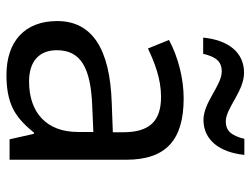

<svg xmlns="http://www.w3.org/2000/svg" viewBox="-112 -663 785 601"><g transform="rotate(90 280.5 -362.5)"><path d="M355.5 -606.9C418 -606.9 457 -657.2 464.8 -734.9H414.6C404.8 -695.8 391.1 -676.8 359.9 -676.8C317.9 -676.8 266.1 -733.9 207.5 -733.9C144.5 -733.9 105.5 -685.5 97.7 -606H148.4C157.7 -645 171.9 -664.1 203.6 -664.1C247.6 -664.1 299.8 -606.9 355.5 -606.9ZM480 0V-365.2C480 -490.2 417.5 -544.9 288.1 -544.9C225.6 -544.9 159.2 -527.8 105 -499L131.8 -433.1C176.3 -454.1 226.6 -474.1 283.2 -474.1C360.8 -474.1 394 -436.5 394 -355V-323.2L303.2 -319.8C131.8 -314.5 45.9 -257.8 45.9 -148.9C45.9 -47.9 109.4 9.8 214.8 9.8C255.4 9.8 288.6 3.9 315.4 -8.3C341.8 -20 368.2 -42.5 395 -76.2H398.9L416 0ZM234.9 -61C172.9 -61 137.2 -91.8 137.2 -147.9C137.2 -222.2 190.9 -254.4 314 -258.8L393.1 -262.2V-213.9C393.1 -116.2 333 -61 234.9 -61Z"/></g></svg>

Font: Noto Reveo Sans
Style: Regular
Weight: 400
Designer: Monotype Design team
Foundry: Monotype Imaging Inc.
Version: Version 1.04